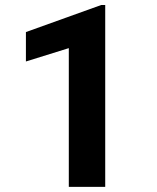

<svg xmlns="http://www.w3.org/2000/svg" viewBox="-20 -732 614 752"><path d="M392.1 0H249.5V-543.5L81.5 -491.2V-606.4L376.5 -712.4H392.1Z"/></svg>

Font: Heebo
Style: Bold
Weight: 700
Designer: Oded Ezer
Foundry: Ezer Type House
Version: Version 3.100